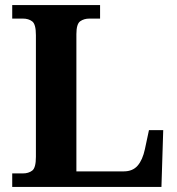

<svg xmlns="http://www.w3.org/2000/svg" viewBox="-20 -734 694 754"><path d="M28 0V-53H70Q92 -53 106.5 -64Q121 -75 121 -118V-596Q121 -639 106.5 -650Q92 -661 70 -661H28V-714H373V-661H331Q310 -661 295 -650.5Q280 -640 280 -600V-61H466Q501 -61 520.5 -83.5Q540 -106 549 -148L565 -223H621L614 0Z"/></svg>

Font: Noto Serif Thai
Style: Bold
Weight: 700
Designer: Monotype Design Team
Foundry: Monotype Imaging Inc.
Version: Version 2.002; ttfautohint (v1.8.4.7-5d5b)